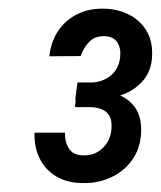

<svg xmlns="http://www.w3.org/2000/svg" viewBox="-20 -737 366 437"><path d="M156.2 -549.3H190.4Q207 -550.3 220.7 -557.4Q234.4 -564.5 242.9 -576.9Q251.5 -589.4 253.4 -606.4Q255.9 -626.5 247.1 -640.4Q238.3 -654.3 216.8 -654.8Q195.3 -654.8 182.6 -641.4Q169.9 -627.9 163.6 -609.4L92.3 -608.9Q95.7 -641.6 112.1 -666.3Q128.4 -690.9 155 -704.3Q181.6 -717.8 215.3 -717.3Q247.6 -716.8 272.9 -704.1Q298.3 -691.4 313 -667.7Q327.6 -644 326.2 -610.4Q325.2 -577.6 307.4 -555.7Q289.6 -533.7 262 -522.7Q234.4 -511.7 204.6 -511.2H151.4ZM150.9 -493.2 153.8 -531.7 196.8 -531.2Q227.5 -530.3 251.5 -520.5Q275.4 -510.7 288.8 -490.2Q302.2 -469.7 301.3 -436.5Q299.8 -399.9 281.2 -373.5Q262.7 -347.2 232.7 -333.3Q202.6 -319.3 167.5 -320.3Q132.8 -320.8 108.2 -335.4Q83.5 -350.1 70.6 -375.7Q57.6 -401.4 58.6 -435.1H127.9Q127.4 -413.6 137.2 -398.4Q147 -383.3 171.4 -383.3Q196.3 -383.3 213.4 -399.7Q230.5 -416 233.4 -440.4Q235.4 -457.5 231 -469Q226.6 -480.5 215.6 -486.3Q204.6 -492.2 188 -493.2Z"/></svg>

Font: Roboto Condensed
Style: Italic
Weight: 400
Italic angle: -12°
Designer: Christian Robertson
Foundry: Google
Version: Version 3.0